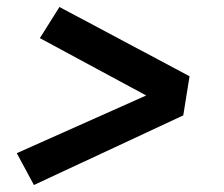

<svg xmlns="http://www.w3.org/2000/svg" viewBox="-20 -614 640 549"><path d="M77 -85 28 -176 398 -341 94 -505 150 -594 522 -396 504 -284Z"/></svg>

Font: Iosevka Curly Slab Extended
Style: Bold Italic
Weight: 700
Width: 7
Italic angle: -9°
Monospace: yes
Designer: Belleve Invis
Foundry: Belleve Invis
Version: Version 11.0.0; ttfautohint (v1.8.3)